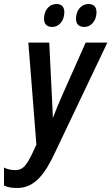

<svg xmlns="http://www.w3.org/2000/svg" viewBox="-53 -926 554 955"><path d="M367 -792C400 -792 427 -823 427 -866C427 -892 412 -906 388 -906C348 -906 325 -871 325 -833C325 -806 339 -792 367 -792ZM207 -792C241 -792 267 -823 267 -866C267 -892 252 -906 229 -906C188 -906 166 -871 166 -833C166 -806 180 -792 207 -792ZM33 9C121 9 172 -64 219 -164L481 -714H373L257 -453C239 -413 223 -373 210 -339C209 -363 207 -417 205 -448L192 -714H88L128 -207C84 -108 66 -80 23 -80C7 -80 -17 -83 -33 -93V-3C-15 5 3 9 33 9Z"/></svg>

Font: Noto Sans UI Condensed Medium
Style: Italic
Weight: 500
Width: 3
Italic angle: -12°
Designer: Monotype Design Team
Foundry: Monotype Imaging Inc.
Version: Version 1.901